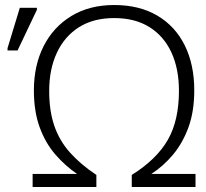

<svg xmlns="http://www.w3.org/2000/svg" viewBox="-20 -745 822 765"><path d="M110 0V-52H287Q240 -84 200.5 -129.5Q161 -175 138 -238Q115 -301 115 -385Q115 -484 153.5 -560.5Q192 -637 264 -681Q336 -725 435 -725Q535 -725 606.5 -683Q678 -641 716 -564.5Q754 -488 754 -385Q754 -301 731 -238Q708 -175 669.5 -129Q631 -83 583 -52H759V0H505V-48Q604 -110 648.5 -187.5Q693 -265 693 -383Q693 -471 663 -536Q633 -601 575.5 -637Q518 -673 435 -673Q352 -673 294.5 -636.5Q237 -600 206.5 -534.5Q176 -469 176 -383Q176 -303 196.5 -243.5Q217 -184 259 -137Q301 -90 364 -48V0ZM10 -544V-553L59 -714H127V-706L50 -544Z"/></svg>

Font: RS Noto Sans Light
Style: Regular
Weight: 300
Designer: Monotype Design Team
Foundry: Monotype Imaging Inc.
Version: Version 3.10